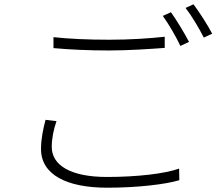

<svg xmlns="http://www.w3.org/2000/svg" viewBox="-20 -849 1040 894"><path d="M229 -676V-625C306 -618 391 -614 489 -614C579 -614 680 -621 747 -626V-678C677 -670 584 -664 489 -664C392 -664 300 -668 229 -676ZM243 -285 192 -291C181 -249 171 -203 171 -155C171 -36 290 25 479 25C622 25 753 9 815 -10L814 -64C747 -40 617 -25 478 -25C308 -25 221 -80 221 -165C221 -204 229 -244 243 -285ZM776 -792 738 -775C765 -738 801 -676 820 -635L860 -654C838 -697 801 -757 776 -792ZM881 -829 844 -812C873 -775 906 -719 929 -674L968 -692C948 -731 908 -793 881 -829Z"/></svg>

Font: GenYoGothic2 TW L
Style: Regular
Weight: 300
Version: Version 2.100;PS 2.1;hotconv 16.6.51;makeotf.lib2.5.65220 DE